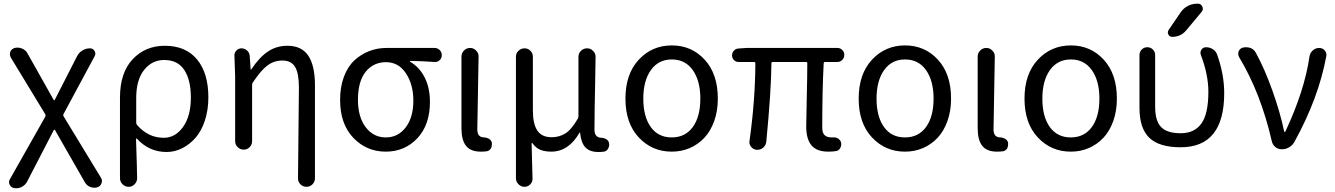

<svg xmlns="http://www.w3.org/2000/svg" viewBox="-20 -800 7156 1029"><path d="M125 173.8Q115.2 192.4 95.7 202.1Q82 209 66.4 209Q61.5 209 56.6 208Q40 206.1 32.2 190.4Q28.3 183.6 28.3 175.8Q28.3 168 33.2 160.2L222.7 -174.8Q225.6 -180.7 222.7 -187.5L38.1 -491.2Q33.2 -500 33.2 -508.8Q33.2 -515.6 35.2 -522.5Q42 -538.1 58.6 -543Q67.4 -544.9 74.2 -544.9Q85.9 -544.9 97.7 -540Q117.2 -532.2 127 -514.6L267.6 -264.6Q268.6 -262.7 271 -262.7Q273.4 -262.7 273.4 -264.6L392.6 -498Q402.3 -517.6 421.4 -529.3Q440.4 -541 461.9 -541Q478.5 -541 486.8 -526.9Q495.1 -512.7 487.3 -499L320.3 -188.5Q317.4 -181.6 321.3 -175.8L521.5 153.3Q526.4 161.1 526.4 169.9Q526.4 176.8 523.4 183.6Q517.6 199.2 501 204.1Q493.2 206.1 485.4 206.1Q473.6 206.1 461.9 201.2Q443.4 193.4 433.6 174.8L274.4 -103.5Q273.4 -104.5 271 -104.5Q268.6 -104.5 268.6 -103.5Z M623 155.3V-276.4Q623 -410.2 690.9 -482.4Q758.8 -554.7 863.3 -554.7Q975.6 -554.7 1036.1 -481.4Q1096.7 -408.2 1096.7 -278.3Q1096.7 -210.9 1078.1 -154.3Q1059.6 -97.7 1027.8 -61.5Q996.1 -25.4 956.1 -5.4Q916 14.6 873 14.6Q779.3 14.6 713.9 -56.6Q712.9 -57.6 710.9 -57.1Q709 -56.6 709 -54.7Q714.8 115.2 714.8 155.3Q714.8 173.8 701.2 187.5Q688.5 201.2 669.4 201.2Q650.4 201.2 636.7 187.5Q623 173.8 623 155.3ZM857.4 -61.5Q919.9 -61.5 961.4 -120.1Q1002.9 -178.7 1002.9 -277.3Q1002.9 -371.1 967.8 -424.8Q932.6 -478.5 859.4 -478.5Q794.9 -478.5 752.4 -425.3Q710 -372.1 710 -274.4V-142.6Q710 -134.8 714.8 -129.9Q774.4 -61.5 857.4 -61.5Z M1668 155.3Q1668 173.8 1654.8 187.5Q1641.6 201.2 1622.6 201.2Q1603.5 201.2 1589.8 187.5Q1577.1 173.8 1577.1 156.2L1582 -330.1Q1582 -407.2 1561.5 -441.4Q1541 -475.6 1493.2 -475.6Q1449.2 -475.6 1414.1 -449.7Q1378.9 -423.8 1335.9 -359.4Q1331.1 -353.5 1331.1 -345.7V-43.9Q1331.1 -24.4 1317.9 -11.2Q1304.7 2 1286.1 2Q1267.6 2 1253.9 -11.2Q1240.2 -24.4 1240.2 -43.9V-392.6L1236.3 -503.9Q1236.3 -517.6 1246.1 -528.3Q1257.8 -541 1274.4 -541Q1291 -541 1304.2 -529.3Q1317.4 -517.6 1318.4 -500L1323.2 -428.7Q1323.2 -426.8 1324.7 -426.8Q1326.2 -426.8 1327.1 -428.7Q1370.1 -493.2 1416 -523.9Q1461.9 -554.7 1520.5 -554.7Q1596.7 -554.7 1632.3 -501.5Q1668 -448.2 1668 -341.8Z M2046.9 12.7Q1944.3 12.7 1873.5 -61.5Q1802.7 -135.7 1802.7 -264.6Q1802.7 -334 1823.2 -388.7Q1843.8 -443.4 1878.9 -476.1Q1914.1 -508.8 1958 -525.9Q2002 -543 2050.8 -543H2308.6Q2325.2 -543 2336.4 -531.7Q2347.7 -520.5 2347.7 -503.9Q2347.7 -488.3 2336.4 -477.5Q2325.2 -466.8 2309.6 -467.8Q2241.2 -472.7 2178.7 -473.6Q2176.8 -473.6 2176.8 -471.7Q2176.8 -469.7 2178.7 -468.8Q2228.5 -439.5 2256.3 -384.3Q2284.2 -329.1 2284.2 -253.9Q2284.2 -130.9 2216.8 -59.1Q2149.4 12.7 2046.9 12.7ZM2047.9 -63.5Q2113.3 -63.5 2154.3 -117.2Q2195.3 -170.9 2195.3 -260.7Q2195.3 -346.7 2155.8 -406.7Q2116.2 -466.8 2048.8 -466.8Q1981.4 -466.8 1939.9 -415.5Q1898.4 -364.3 1898.4 -264.6Q1898.4 -172.9 1939.9 -118.2Q1981.4 -63.5 2047.9 -63.5Z M2556.6 12.7Q2502 12.7 2477.5 -18.6Q2453.1 -49.8 2453.1 -113.3V-497.1Q2453.1 -515.6 2466.8 -529.3Q2480.5 -543 2499.5 -543Q2518.6 -543 2531.2 -529.3Q2544.9 -516.6 2544.9 -498L2538.1 -106.4Q2538.1 -63.5 2575.2 -63.5Q2589.8 -62.5 2601.6 -55.2Q2613.3 -47.9 2616.2 -34.2Q2616.2 -30.3 2616.2 -25.4Q2616.2 -14.6 2611.3 -4.9Q2603.5 7.8 2588.9 10.7Q2574.2 12.7 2556.6 12.7Z M2791 201.2Q2772.5 201.2 2758.8 187.5Q2745.1 173.8 2745.1 155.3V-496.1Q2745.1 -514.6 2758.8 -527.8Q2772.5 -541 2791 -541Q2809.6 -541 2822.8 -527.8Q2835.9 -514.6 2835.9 -496.1V-208Q2835.9 -135.7 2859.9 -100.1Q2883.8 -64.5 2936.5 -64.5Q2976.6 -64.5 3009.3 -84.5Q3042 -104.5 3076.2 -163.1Q3080.1 -168.9 3080.1 -176.8V-495.1Q3080.1 -514.6 3093.8 -527.8Q3107.4 -541 3126.5 -541Q3145.5 -541 3158.2 -527.3Q3171.9 -514.6 3171.9 -496.1Q3171.9 -492.2 3169.9 -372.1Q3168 -276.4 3167 -216.8Q3166 -157.2 3166 -104.5Q3166 -62.5 3204.1 -61.5Q3218.8 -60.5 3230.5 -53.2Q3242.2 -45.9 3244.1 -32.2Q3245.1 -28.3 3245.1 -24.4Q3245.1 -13.7 3239.3 -3.9Q3232.4 9.8 3216.8 12.7Q3203.1 14.6 3186.5 14.6Q3140.6 14.6 3117.2 -10.3Q3093.8 -35.2 3088.9 -88.9Q3087.9 -89.8 3086.9 -89.8Q3085.9 -89.8 3085.9 -88.9Q3027.3 12.7 2934.6 12.7Q2900.4 12.7 2876 2.9Q2851.6 -6.8 2833 -33.2Q2832 -34.2 2830.6 -33.7Q2829.1 -33.2 2829.1 -32.2L2834 158.2Q2834 174.8 2822.3 187.5Q2809.6 201.2 2791 201.2Z M3580.1 12.7Q3474.6 12.7 3403.3 -63.5Q3332 -139.6 3332 -271.5Q3332 -403.3 3403.3 -480Q3474.6 -556.6 3580.6 -556.6Q3686.5 -556.6 3756.8 -480Q3827.1 -403.3 3827.1 -271.5Q3827.1 -205.1 3807.6 -150.9Q3788.1 -96.7 3754.4 -61Q3720.7 -25.4 3676.3 -6.3Q3631.8 12.7 3580.1 12.7ZM3733.4 -271.5Q3733.4 -367.2 3692.9 -424.3Q3652.3 -481.4 3580.6 -481.4Q3508.8 -481.4 3468.3 -424.3Q3427.7 -367.2 3427.7 -271.5Q3427.7 -174.8 3467.8 -119.1Q3507.8 -63.5 3580.1 -63.5Q3652.3 -63.5 3692.9 -119.1Q3733.4 -174.8 3733.4 -271.5Z M4418.9 12.7Q4357.4 12.7 4329.1 -21Q4300.8 -54.7 4300.8 -122.1Q4300.8 -148.4 4303.7 -273.4Q4306.6 -398.4 4306.6 -460.9Q4306.6 -467.8 4299.8 -467.8H4121.1Q4114.3 -467.8 4114.3 -460.9Q4113.3 -313.5 4086.9 -41Q4085 -21.5 4070.3 -8.8Q4056.6 2.9 4039.1 2.9Q4037.1 2.9 4036.1 2.9Q4017.6 2 4005.9 -12.7Q3996.1 -24.4 3996.1 -39.1Q3996.1 -42 3997.1 -45.9Q4027.3 -261.7 4028.3 -460.9Q4028.3 -467.8 4020.5 -467.8H3937.5Q3923.8 -467.8 3913.6 -478Q3903.3 -488.3 3903.3 -502.9Q3903.3 -517.6 3913.1 -528.3Q3922.9 -539.1 3937.5 -540L3980.5 -543H4467.8Q4483.4 -543 4494.1 -532.2Q4504.9 -521.5 4504.9 -505.9Q4504.9 -490.2 4494.1 -479Q4483.4 -467.8 4467.8 -467.8H4402.3Q4394.5 -467.8 4394.5 -460.9Q4386.7 -319.3 4386.7 -116.2Q4386.7 -87.9 4399.4 -75.7Q4412.1 -63.5 4437.5 -63.5Q4442.4 -63.5 4447.3 -63.5Q4461.9 -64.5 4473.6 -56.2Q4485.4 -47.9 4488.3 -33.2Q4490.2 -18.6 4482.4 -5.4Q4474.6 7.8 4460 9.8Q4441.4 12.7 4418.9 12.7Z M4830.1 12.7Q4724.6 12.7 4653.3 -63.5Q4582 -139.6 4582 -271.5Q4582 -403.3 4653.3 -480Q4724.6 -556.6 4830.6 -556.6Q4936.5 -556.6 5006.8 -480Q5077.1 -403.3 5077.1 -271.5Q5077.1 -205.1 5057.6 -150.9Q5038.1 -96.7 5004.4 -61Q4970.7 -25.4 4926.3 -6.3Q4881.8 12.7 4830.1 12.7ZM4983.4 -271.5Q4983.4 -367.2 4942.9 -424.3Q4902.3 -481.4 4830.6 -481.4Q4758.8 -481.4 4718.3 -424.3Q4677.7 -367.2 4677.7 -271.5Q4677.7 -174.8 4717.8 -119.1Q4757.8 -63.5 4830.1 -63.5Q4902.3 -63.5 4942.9 -119.1Q4983.4 -174.8 4983.4 -271.5Z M5323.2 12.7Q5268.6 12.7 5244.1 -18.6Q5219.7 -49.8 5219.7 -113.3V-497.1Q5219.7 -515.6 5233.4 -529.3Q5247.1 -543 5266.1 -543Q5285.2 -543 5297.9 -529.3Q5311.5 -516.6 5311.5 -498L5304.7 -106.4Q5304.7 -63.5 5341.8 -63.5Q5356.4 -62.5 5368.2 -55.2Q5379.9 -47.9 5382.8 -34.2Q5382.8 -30.3 5382.8 -25.4Q5382.8 -14.6 5377.9 -4.9Q5370.1 7.8 5355.5 10.7Q5340.8 12.7 5323.2 12.7Z M5718.8 12.7Q5613.3 12.7 5542 -63.5Q5470.7 -139.6 5470.7 -271.5Q5470.7 -403.3 5542 -480Q5613.3 -556.6 5719.2 -556.6Q5825.2 -556.6 5895.5 -480Q5965.8 -403.3 5965.8 -271.5Q5965.8 -205.1 5946.3 -150.9Q5926.8 -96.7 5893.1 -61Q5859.4 -25.4 5814.9 -6.3Q5770.5 12.7 5718.8 12.7ZM5872.1 -271.5Q5872.1 -367.2 5831.5 -424.3Q5791 -481.4 5719.2 -481.4Q5647.5 -481.4 5606.9 -424.3Q5566.4 -367.2 5566.4 -271.5Q5566.4 -174.8 5606.4 -119.1Q5646.5 -63.5 5718.8 -63.5Q5791 -63.5 5831.5 -119.1Q5872.1 -174.8 5872.1 -271.5Z M6306.6 -732.4Q6321.3 -754.9 6345.2 -767.6Q6369.1 -780.3 6396.5 -780.3H6399.4Q6417 -780.3 6423.8 -764.6Q6430.7 -749 6419.9 -736.3L6336.9 -636.7Q6307.6 -602.5 6262.7 -602.5Q6248 -602.5 6241.7 -615.2Q6235.4 -627.9 6243.2 -639.6ZM6541 -300.8Q6541 -10.7 6307.6 -10.7Q6192.4 -10.7 6139.6 -61.5Q6086.9 -112.3 6086.9 -221.7V-504.9Q6086.9 -522.5 6099.1 -534.7Q6111.3 -546.9 6128.9 -546.9Q6146.5 -546.9 6158.7 -534.7Q6170.9 -522.5 6170.9 -504.9V-227.5Q6170.9 -151.4 6203.1 -118.7Q6235.4 -85.9 6307.6 -85.9Q6381.8 -85.9 6418.9 -138.2Q6456.1 -190.4 6456.1 -307.6Q6456.1 -400.4 6416 -504.9Q6410.2 -520.5 6418.9 -533.7Q6427.7 -546.9 6443.4 -546.9Q6463.9 -546.9 6481 -535.6Q6498 -524.4 6503.9 -504.9Q6541 -400.4 6541 -300.8Z M6917 -39.1Q6907.2 -21.5 6889.2 -10.7Q6871.1 0 6849.6 0Q6830.1 0 6814.9 -12.2Q6799.8 -24.4 6795.9 -43.9Q6736.3 -302.7 6621.1 -493.2Q6616.2 -502 6616.2 -511.7Q6616.2 -517.6 6618.2 -524.4Q6625 -541 6641.6 -544.9Q6649.4 -546.9 6658.2 -546.9Q6669.9 -546.9 6681.6 -543Q6701.2 -535.2 6710.9 -516.6Q6757.8 -430.7 6799.3 -314.5Q6840.8 -198.2 6862.3 -95.7Q6863.3 -92.8 6865.7 -92.8Q6868.2 -92.8 6869.1 -95.7Q6971.7 -314.5 6998 -497.1Q7001 -516.6 7015.6 -529.8Q7030.3 -543 7049.8 -543Q7068.4 -543 7080.1 -529.3Q7088.9 -518.6 7088.9 -504.9Q7088.9 -502 7087.9 -498Q7046.9 -274.4 6917 -39.1Z"/></svg>

Font: Gen Jyuu Gothic Regular
Style: Regular
Weight: 400
Designer: [Source Han Sans]
Ryoko NISHIZUKA  (kana & ideographs); Paul D. Hunt (Latin, Greek & Cyrillic); Wenlong ZHANG  (bopomofo
Version: Version 1.002.20150607